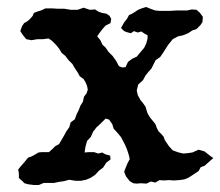

<svg xmlns="http://www.w3.org/2000/svg" viewBox="-20 -522 630 549"><path d="M385 -498 398 -502 410 -497 424 -492 436 -491H468L483 -492H515L528 -495L542 -494L551 -486L560 -474L559 -459L553 -450L542 -439L530 -435L518 -427L503 -421L489 -418L474 -410L461 -394L452 -380L445 -369L438 -359L425 -350L413 -326L404 -316L396 -306L389 -293L375 -280L371 -263L374 -250L381 -237L389 -227L396 -217L399 -207L402 -198L407 -189L413 -181L419 -174L425 -166L428 -157L433 -147L441 -139L448 -131L451 -122L463 -104L474 -92L491 -86L504 -83L516 -84L530 -86L548 -94L565 -89L580 -77L590 -70L583 -64L565 -48L554 -44L548 -33L530 -21L519 -14L507 -9L492 -7L477 -6L463 -7L448 -6L436 -7L424 0L411 -3L399 3L383 2L371 3L361 2L351 -4L340 -18L335 -31L340 -44L345 -56L351 -67L348 -80L343 -95L337 -109L326 -130L316 -142L305 -154L301 -167L292 -180L282 -183L266 -167L256 -158L246 -145L240 -131L229 -119L225 -105L223 -94L222 -86L234 -87H249L261 -83L272 -86L281 -81L295 -77L296 -66L284 -57L275 -43L263 -34L252 -22L240 -14L226 -8L211 -5H196L178 -8L163 -4L149 -2L135 1H105L91 7H77L61 5L50 2L43 -5L34 -13V-26L32 -37L38 -45L46 -54L52 -61L60 -71L71 -75L80 -80L90 -86L99 -87H120L130 -96L138 -104L149 -110L163 -134L170 -147L178 -158L182 -172L194 -181L199 -195L205 -207L210 -220L217 -231L220 -245L228 -256L231 -266L229 -276L225 -286L219 -296L208 -304L202 -315L194 -327L187 -339L176 -350L167 -362L156 -371L149 -383L140 -394L129 -405L119 -412L103 -410H87L70 -407L55 -410L46 -421L38 -433L43 -447L49 -456L58 -461L65 -467L73 -476L77 -485L87 -489L97 -492L110 -498H129L146 -497H164L182 -494H202L219 -500L237 -494L252 -495L261 -489L272 -485L284 -483L293 -477L298 -468L296 -456L282 -449L273 -439L264 -427L258 -418L267 -407L273 -394L282 -386L290 -374L302 -362L312 -348L320 -333L329 -329L339 -330L346 -345L358 -354L371 -360L381 -372L392 -385L398 -397L402 -412V-421L393 -426L384 -432L374 -429L363 -433L354 -427L343 -430L335 -433L326 -442L335 -458L343 -468L349 -479L358 -483L366 -488L375 -494Z"/></svg>

Font: Tagesschrift
Style: Regular
Weight: 400
Designer: Yanone
Version: Version 2.000; ttfautohint (v1.8.4.7-5d5b)